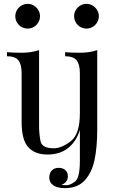

<svg xmlns="http://www.w3.org/2000/svg" viewBox="-20 -785 602 993"><path d="M315.9 188Q276.4 188 255.6 173.3Q234.9 158.7 234.9 134.3Q234.9 109.9 248.3 96.4Q261.7 83 283.2 83Q304.7 83 317.9 94.7Q331.1 106.4 331.1 127Q331.1 157.7 296.9 171.9Q303.7 172.9 323.2 172.9Q342.8 172.9 367.9 154.1Q393.1 135.3 393.1 45.9V-112.8Q374.5 -53.2 332.3 -19.5Q290 14.2 225.6 14.2Q161.1 14.2 127 -22.9Q91.8 -60.1 91.8 -154.8V-405.8Q91.8 -452.1 75.2 -473.1Q58.6 -494.1 16.1 -494.1V-515.1Q47.4 -512.2 94.2 -512.2Q141.1 -512.2 182.1 -525.9V-132.8Q182.1 -94.7 189.2 -56.4Q196.3 -18.1 257.8 -18.1Q298.3 -18.1 345.7 -54.4Q393.1 -90.8 393.1 -199.2V-405.8Q393.1 -452.1 376.2 -473.1Q359.4 -494.1 316.9 -494.1V-515.1Q348.6 -512.2 395.5 -512.2Q442.4 -512.2 482.9 -525.9V-115.2Q482.9 -24.4 469 41.7Q455.1 107.9 418.2 147.9Q381.3 188 315.9 188ZM482.4 -732.9Q491.2 -718.3 491.2 -701.2Q491.2 -684.1 482.4 -669.2Q473.6 -654.3 459 -645.8Q444.3 -637.2 427.2 -637.2Q410.2 -637.2 395.3 -645.8Q380.4 -654.3 371.8 -669.2Q363.3 -684.1 363.3 -701.2Q363.3 -718.3 371.8 -732.9Q380.4 -747.6 395.3 -756.3Q410.2 -765.1 427.2 -765.1Q444.3 -765.1 459 -756.3Q473.6 -747.6 482.4 -732.9ZM178.2 -732.9Q187 -718.3 187 -701.2Q187 -684.1 178.2 -669.2Q169.4 -654.3 154.8 -645.8Q140.1 -637.2 123 -637.2Q106 -637.2 91.1 -645.8Q76.2 -654.3 67.6 -669.2Q59.1 -684.1 59.1 -701.2Q59.1 -718.3 67.6 -732.9Q76.2 -747.6 91.1 -756.3Q106 -765.1 123 -765.1Q140.1 -765.1 154.8 -756.3Q169.4 -747.6 178.2 -732.9Z"/></svg>

Font: PlayfairDisplay-Regular
Style: Regular
Weight: 400
Designer: Claus Eggers Sørensen
Foundry: Claus Eggers Sørensen
Version: Version 1.002;PS 001.002;hotconv 1.0.70;makeotf.lib2.5.58329